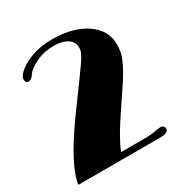

<svg xmlns="http://www.w3.org/2000/svg" viewBox="-162 -833 932 965"><g transform="rotate(-30 304.5 -350.0)"><path d="M542.5 -24.4Q542.5 0 493.2 0H18.6Q30.8 -97.7 170.9 -295.4Q332.5 -516.1 344.5 -536.1Q356.4 -556.2 360.4 -565.4Q367.2 -580.1 367.2 -595.2Q367.2 -610.4 360.6 -623.8Q354 -637.2 340.8 -646.5Q312 -667 258.8 -667Q208.5 -667 171.9 -651.4Q109.9 -624.5 92.3 -595.2Q79.1 -574.7 62 -574.7Q44.9 -574.7 44.9 -595.7Q44.9 -621.6 91.8 -652.3Q166 -699.7 268.1 -699.7Q392.6 -699.7 467.8 -646.5Q539.6 -595.7 539.6 -516.6Q539.6 -471.2 527.1 -441.2Q514.6 -411.1 502.9 -389.6Q491.2 -368.2 474.6 -341.8L380.9 -201.7Q313.5 -102.5 286.6 -35.2H429.7Q457 -35.2 480.5 -39.6Q509.3 -44.9 520.3 -44.9Q531.2 -44.9 536.9 -38.3Q542.5 -31.7 542.5 -24.4Z"/></g></svg>

Font: Limelight
Style: Regular
Weight: 400
Designer: Nicole Fally
Foundry: Nicole Fally
Version: Version 1.002